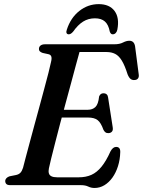

<svg xmlns="http://www.w3.org/2000/svg" viewBox="-20 -920 710 954"><path d="M240.5 -374.5H416Q439.5 -374.5 454 -388.2Q468.5 -402 472.5 -441Q476 -449 481.2 -452.8Q486.5 -456.5 493.5 -456.5Q504.5 -456.5 510.2 -451Q516 -445.5 517 -436L540 -288Q542.5 -273 536.2 -266Q530 -259 519.5 -258.5Q510 -258 504 -262.5Q498 -267 494 -275Q481.5 -310.5 465 -323.2Q448.5 -336 417.5 -336H229ZM383 0H31.5Q17 0 11.5 -5.8Q6 -11.5 6 -20.5Q6 -28.5 12 -34.8Q18 -41 27.5 -44L60 -50.5Q73.5 -53.5 81.2 -61.5Q89 -69.5 94.5 -86.5Q98 -101 106.2 -131.8Q114.5 -162.5 125.5 -204Q136.5 -245.5 149.5 -293Q162.5 -340.5 175.5 -388.5Q188.5 -436.5 200.2 -480.2Q212 -524 220.8 -558.2Q229.5 -592.5 233.5 -612Q238 -629.5 235 -638.8Q232 -648 221.5 -650.5L192 -657Q184.5 -659.5 179 -664Q173.5 -668.5 173.5 -677Q173.5 -687.5 181.5 -693.8Q189.5 -700 204 -700H548Q574.5 -700 591.2 -708.8Q608 -717.5 622.5 -717.5Q646 -717.5 651 -691L669 -552.5Q671.5 -538.5 666.2 -531Q661 -523.5 650.5 -522.5Q638 -521 629.5 -527.2Q621 -533.5 614 -550.5Q600 -595 585.2 -619Q570.5 -643 552.2 -652.2Q534 -661.5 509.5 -661.5H375Q368 -636.5 357.2 -596.8Q346.5 -557 333.5 -508.5Q320.5 -460 306.2 -407.8Q292 -355.5 278.5 -304.8Q265 -254 253.8 -209.5Q242.5 -165 234.2 -132Q226 -99 223 -83.5Q220 -69 222.8 -59Q225.5 -49 235.8 -44Q246 -39 264 -39H371.5Q407 -39 434.2 -51.2Q461.5 -63.5 484.5 -91.8Q507.5 -120 529 -168Q541 -190 557 -190Q578.5 -190 577.5 -164Q576.5 -126.5 566.2 -94.2Q556 -62 538.8 -37.8Q521.5 -13.5 498.8 0.2Q476 14 449.5 14Q433 14 418.5 7Q404 0 383 0ZM451.5 -829Q419 -829 393 -812.8Q367 -796.5 343.5 -763Q337.5 -756 332.2 -752.8Q327 -749.5 321.5 -749.5Q313.5 -749.5 310.8 -755.8Q308 -762 312 -772.5Q331 -831.5 374 -865.5Q417 -899.5 470.5 -899.5Q524 -899.5 549.2 -865.5Q574.5 -831.5 563 -772.5Q561 -762 554.8 -755.8Q548.5 -749.5 540 -749.5Q535 -749.5 531.5 -752.8Q528 -756 525.5 -763Q519 -797.5 501.2 -813.2Q483.5 -829 451.5 -829Z"/></svg>

Font: Fraunces Medium
Style: Italic
Weight: 500
Italic angle: -16°
Version: Version 1.000;[b76b70a41]